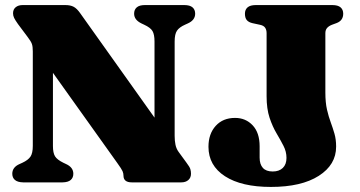

<svg xmlns="http://www.w3.org/2000/svg" viewBox="-20 -720 1420 758"><path d="M269.5 -34Q269.5 -18.5 259.2 -9.5Q249 -0.5 227 0H71.5Q49.5 -0.5 39 -9.5Q28.5 -18.5 28.5 -34Q28.5 -60 57.5 -72.5L68.5 -77.5Q91 -88 100.2 -101.5Q109.5 -115 109.5 -144V-517Q109.5 -536 106 -546.2Q102.5 -556.5 89.5 -573.5L51 -625Q40 -640.5 35.8 -649.2Q31.5 -658 31.5 -667.5Q31.5 -683 42 -691.5Q52.5 -700 69.5 -700H238Q258 -700 270.8 -693.2Q283.5 -686.5 296.5 -668L620 -213.5L590 -125V-556Q590 -584 582 -597.5Q574 -611 549 -622.5L538.5 -627.5Q509.5 -641.5 509.5 -666Q509.5 -682 520 -691Q530.5 -700 552 -700H707.5Q729.5 -700 740 -691Q750.5 -682 750.5 -666Q750.5 -640.5 721.5 -627.5L710.5 -622.5Q688 -612.5 678.8 -599Q669.5 -585.5 669.5 -556V-184Q669.5 -164 672.8 -148.5Q676 -133 685 -120.5L716 -78Q729 -61 731.5 -52.2Q734 -43.5 734 -34Q734 -18.5 723.5 -9.2Q713 0 695.5 0H500.5Q467.5 0 467.5 -26.5Q467.5 -35.5 463.8 -44.2Q460 -53 443 -76.5L118 -532L189 -576.5V-143.5Q189 -116.5 197.2 -103Q205.5 -89.5 230 -77.5L240.5 -72.5Q269.5 -59.5 269.5 -34ZM1307 -141Q1307 -69.5 1238.5 -25.8Q1170 18 1049.5 18Q933.5 18 868.2 -24.2Q803 -66.5 803 -140.5Q803 -191.5 831.5 -223Q860 -254.5 908 -254.5Q950 -254.5 977.5 -225.2Q1005 -196 1005 -142.5V-97.5Q1005 -71.5 1017.8 -57.2Q1030.5 -43 1056.5 -43Q1082 -43 1096.5 -57Q1111 -71 1111 -96.5Q1111 -121.5 1099.2 -144.2Q1087.5 -167 1071.8 -193.5Q1056 -220 1044.2 -255.2Q1032.5 -290.5 1032.5 -340V-589Q1032.5 -602 1026.8 -610.5Q1021 -619 1007 -622L977 -628.5Q961.5 -632 954.2 -640.8Q947 -649.5 947 -666Q947 -682 957.5 -691Q968 -700 990 -700H1292Q1314 -700 1324.5 -691Q1335 -682 1335 -666Q1335 -639 1309 -629L1290 -622Q1277.5 -617 1271 -609.2Q1264.5 -601.5 1264.5 -589V-355Q1264.5 -315 1271 -287Q1277.5 -259 1285.8 -236.8Q1294 -214.5 1300.5 -192Q1307 -169.5 1307 -141Z"/></svg>

Font: Fraunces
Style: Regular
Weight: 900
Version: Version 1.000;[b76b70a41]